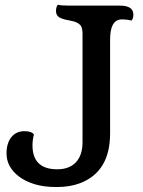

<svg xmlns="http://www.w3.org/2000/svg" viewBox="-20 -772 596 802"><path d="M488.8 -690.9Q439.9 -690.9 439.9 -606.9V-214.8Q439.9 -54.7 314.5 -6.8Q271.5 9.3 217.3 9.3Q163.1 9.3 125 -2.4Q86.9 -14.2 60.5 -33.7Q7.3 -73.7 7.3 -130.9Q7.3 -173.8 27.3 -199Q47.4 -224.1 82.5 -224.1Q111.8 -224.1 121.6 -210.4Q115.7 -187 115.7 -165Q115.7 -64.9 219.2 -64.9Q270 -64.9 297.4 -94.5Q324.7 -124 324.7 -178.2V-633.8Q323.7 -659.7 314.9 -668Q301.3 -680.2 282.7 -683.8Q264.2 -687.5 251.7 -690.4Q239.3 -693.4 230.5 -697.8Q213.9 -706.5 213.9 -725.6Q213.9 -743.7 221.7 -752.4Q232.9 -748.5 270 -748.5H481.4Q537.1 -748.5 537.1 -710.9Q537.1 -694.8 529.3 -686Q511.7 -690.9 488.8 -690.9Z"/></svg>

Font: Quando
Style: Regular
Weight: 400
Version: Version 1.002